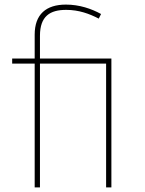

<svg xmlns="http://www.w3.org/2000/svg" viewBox="-20 -816 633 836"><path d="M267 -796C181 -796 131 -754 131 -665V-561H33V-539H131V0H154V-539H442V0H465V-561H154V-660C154 -746 198 -773 268 -773C324 -773 369 -756 410 -735L420 -755C378 -778 326 -796 267 -796Z"/></svg>

Font: Glow Sans SC Normal Thin
Style: Regular
Weight: 100
Designer: Ryoko NISHIZUKA (kana, bopomofo & ideographs); Paul D. Hunt (Latin, Greek & Cyrillic); Sandoll Communications, Soo-young
Version: Version 0.93